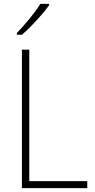

<svg xmlns="http://www.w3.org/2000/svg" viewBox="-20 -970 490 990"><path d="M93 0V-714H131V-36H430V0ZM233 -943Q217 -920 193 -892.5Q169 -865 143 -838Q117 -811 93 -791H67V-800Q99 -833 133 -874.5Q167 -916 188 -950H233Z"/></svg>

Font: Noto Sans Tamil SemiCondensed ExtraLight
Style: Regular
Weight: 200
Width: 4
Designer: Jelle Bosma - Monotype Design Team
Foundry: Monotype Imaging Inc.
Version: Version 2.004; ttfautohint (v1.8.4.7-5d5b)